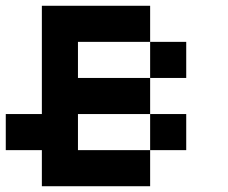

<svg xmlns="http://www.w3.org/2000/svg" viewBox="-20 -645 790 665"><path d="M500 -125V0H125V-125H0V-250H125V-625H500V-500H250V-375H500V-250H250V-125ZM500 -375V-500H625V-375ZM625 -125H500V-250H625Z"/></svg>

Font: Tiny5
Style: Regular
Weight: 400
Designer: Stefan Schmidt
Foundry: Made with Bits'n'Picas by Kreative Software
Version: Version 1.002; ttfautohint (v1.8.4.7-5d5b)